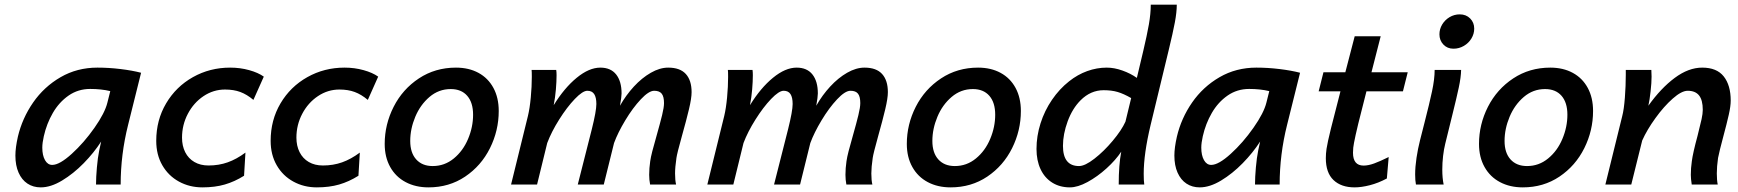

<svg xmlns="http://www.w3.org/2000/svg" viewBox="-20 -790 7440 822"><path d="M404.8 -146 413.1 -184.1Q382.3 -136.2 338.4 -91.3Q294.4 -46.4 245.8 -17.1Q197.3 12.2 154.3 12.2Q122.1 12.2 97.7 -3.9Q73.2 -20 59.6 -50.8Q45.9 -81.5 45.9 -124Q45.9 -157.7 56.6 -205.1Q75.2 -283.7 121.8 -351.1Q168.5 -418.5 239.3 -459.5Q310.1 -500.5 397 -500.5Q445.8 -500.5 496.1 -494.4Q546.4 -488.3 584 -478.5L528.3 -254.9Q496.6 -128.4 496.6 0H391.1Q391.1 -31.2 394.8 -73Q398.4 -114.7 404.8 -146ZM366.2 -409.2Q314.5 -409.2 273.7 -380.9Q232.9 -352.5 206.3 -306.6Q179.7 -260.7 167.5 -206.5Q161.1 -178.2 161.1 -157.7Q161.1 -125 172.6 -104.5Q184.1 -84 203.6 -84Q234.9 -84 287.1 -131.3Q339.4 -178.7 384.3 -242.7Q429.2 -306.6 439.9 -351.1L452.1 -399.9Q413.6 -409.2 366.2 -409.2Z M846.7 12.2Q791.5 12.2 746.3 -12.5Q701.2 -37.1 675 -82.3Q648.9 -127.4 648.9 -187Q648.9 -275.9 691.2 -347.4Q733.4 -418.9 805.9 -459.7Q878.4 -500.5 965.3 -500.5Q1008.3 -500.5 1046.9 -489.7Q1085.4 -479 1109.4 -461.9L1064.9 -362.3Q1037.1 -385.7 1008.8 -396.2Q980.5 -406.7 943.4 -406.7Q893.6 -406.7 851.3 -378.4Q809.1 -350.1 784.2 -302.7Q759.3 -255.4 759.3 -200.7Q759.3 -165.5 772.9 -138.4Q786.6 -111.3 812.3 -96.4Q837.9 -81.5 872.6 -81.5Q917 -81.5 954.8 -95Q992.7 -108.4 1030.8 -136.7L1024.9 -37.6Q984.4 -12.2 942.1 0Q899.9 12.2 846.7 12.2Z M1336.4 12.2Q1281.2 12.2 1236.1 -12.5Q1190.9 -37.1 1164.8 -82.3Q1138.7 -127.4 1138.7 -187Q1138.7 -275.9 1180.9 -347.4Q1223.1 -418.9 1295.7 -459.7Q1368.2 -500.5 1455.1 -500.5Q1498 -500.5 1536.6 -489.7Q1575.2 -479 1599.1 -461.9L1554.7 -362.3Q1526.9 -385.7 1498.5 -396.2Q1470.2 -406.7 1433.1 -406.7Q1383.3 -406.7 1341.1 -378.4Q1298.8 -350.1 1273.9 -302.7Q1249 -255.4 1249 -200.7Q1249 -165.5 1262.7 -138.4Q1276.4 -111.3 1302 -96.4Q1327.6 -81.5 1362.3 -81.5Q1406.7 -81.5 1444.6 -95Q1482.4 -108.4 1520.5 -136.7L1514.6 -37.6Q1474.1 -12.2 1431.9 0Q1389.6 12.2 1336.4 12.2Z M1932.1 -500.5Q1987.3 -500.5 2028.6 -478Q2069.8 -455.6 2092.5 -413.6Q2115.2 -371.6 2115.2 -314.9Q2115.2 -231 2077.6 -155.5Q2040 -80.1 1971.4 -33.9Q1902.8 12.2 1814.5 12.2Q1759.3 12.2 1716.8 -10.3Q1674.3 -32.7 1650.6 -75Q1627 -117.2 1627 -173.8Q1627 -257.3 1665.3 -332.8Q1703.6 -408.2 1773.4 -454.3Q1843.3 -500.5 1932.1 -500.5ZM1736.3 -186.5Q1736.3 -135.7 1762 -107.4Q1787.6 -79.1 1832.5 -79.1Q1883.3 -79.1 1922.9 -111.6Q1962.4 -144 1983.9 -195.1Q2005.4 -246.1 2005.4 -298.8Q2005.4 -351.1 1980.2 -379.9Q1955.1 -408.7 1909.7 -408.7Q1858.4 -408.7 1818.8 -375Q1779.3 -341.3 1757.8 -289.8Q1736.3 -238.3 1736.3 -186.5Z M2759.3 -41.5Q2759.3 -69.8 2763.7 -99.6Q2766.1 -116.7 2772.7 -142.6Q2779.3 -168.5 2791 -209Q2806.6 -264.2 2814.7 -297.4Q2822.8 -330.6 2822.8 -348.6Q2822.8 -376.5 2813 -388.9Q2803.2 -401.4 2780.8 -401.4Q2757.8 -401.4 2723.4 -364.7Q2689 -328.1 2657 -274.9Q2625 -221.7 2608.9 -177.7L2564.9 0H2453.6L2513.7 -236.8Q2533.2 -314.9 2533.2 -344.7Q2533.2 -373 2523.9 -387.2Q2514.6 -401.4 2494.6 -401.4Q2474.6 -401.4 2440.9 -366.2Q2407.2 -331.1 2374 -278.3Q2340.8 -225.6 2322.8 -177.7L2279.3 0H2168L2240.2 -293.5Q2248 -325.7 2252.4 -372.6Q2256.8 -419.4 2256.8 -460.9Q2256.8 -483.4 2255.9 -490.7H2361.3Q2362.8 -481.9 2362.8 -467.8Q2362.8 -441.4 2359.9 -407Q2356.9 -372.6 2350.6 -339.8Q2396 -413.6 2449 -457Q2502 -500.5 2550.3 -500.5Q2594.7 -500.5 2617.9 -471.2Q2641.1 -441.9 2641.1 -390.1Q2641.1 -375.5 2634.3 -337.4Q2659.7 -382.3 2693.8 -419.4Q2728 -456.5 2766.4 -478.5Q2804.7 -500.5 2840.8 -500.5Q2891.6 -500.5 2916.3 -473.1Q2940.9 -445.8 2940.9 -395.5Q2940.9 -369.6 2929.7 -322.5Q2918.5 -275.4 2899.4 -207.5Q2878.4 -132.3 2876 -113.8Q2870.1 -73.7 2870.1 -47.4Q2870.1 -18.1 2874.5 0H2763.2Q2759.3 -20.5 2759.3 -41.5Z M3599.6 -41.5Q3599.6 -69.8 3604 -99.6Q3606.4 -116.7 3613 -142.6Q3619.6 -168.5 3631.3 -209Q3647 -264.2 3655 -297.4Q3663.1 -330.6 3663.1 -348.6Q3663.1 -376.5 3653.3 -388.9Q3643.6 -401.4 3621.1 -401.4Q3598.1 -401.4 3563.7 -364.7Q3529.3 -328.1 3497.3 -274.9Q3465.3 -221.7 3449.2 -177.7L3405.3 0H3293.9L3354 -236.8Q3373.5 -314.9 3373.5 -344.7Q3373.5 -373 3364.3 -387.2Q3355 -401.4 3335 -401.4Q3314.9 -401.4 3281.2 -366.2Q3247.6 -331.1 3214.4 -278.3Q3181.2 -225.6 3163.1 -177.7L3119.6 0H3008.3L3080.6 -293.5Q3088.4 -325.7 3092.8 -372.6Q3097.2 -419.4 3097.2 -460.9Q3097.2 -483.4 3096.2 -490.7H3201.7Q3203.1 -481.9 3203.1 -467.8Q3203.1 -441.4 3200.2 -407Q3197.3 -372.6 3190.9 -339.8Q3236.3 -413.6 3289.3 -457Q3342.3 -500.5 3390.6 -500.5Q3435.1 -500.5 3458.3 -471.2Q3481.4 -441.9 3481.4 -390.1Q3481.4 -375.5 3474.6 -337.4Q3500 -382.3 3534.2 -419.4Q3568.4 -456.5 3606.7 -478.5Q3645 -500.5 3681.2 -500.5Q3731.9 -500.5 3756.6 -473.1Q3781.2 -445.8 3781.2 -395.5Q3781.2 -369.6 3770 -322.5Q3758.8 -275.4 3739.7 -207.5Q3718.8 -132.3 3716.3 -113.8Q3710.4 -73.7 3710.4 -47.4Q3710.4 -18.1 3714.8 0H3603.5Q3599.6 -20.5 3599.6 -41.5Z M4167.5 -500.5Q4222.7 -500.5 4263.9 -478Q4305.2 -455.6 4327.9 -413.6Q4350.6 -371.6 4350.6 -314.9Q4350.6 -231 4313 -155.5Q4275.4 -80.1 4206.8 -33.9Q4138.2 12.2 4049.8 12.2Q3994.6 12.2 3952.1 -10.3Q3909.7 -32.7 3886 -75Q3862.3 -117.2 3862.3 -173.8Q3862.3 -257.3 3900.6 -332.8Q3939 -408.2 4008.8 -454.3Q4078.6 -500.5 4167.5 -500.5ZM3971.7 -186.5Q3971.7 -135.7 3997.3 -107.4Q4022.9 -79.1 4067.9 -79.1Q4118.7 -79.1 4158.2 -111.6Q4197.8 -144 4219.2 -195.1Q4240.7 -246.1 4240.7 -298.8Q4240.7 -351.1 4215.6 -379.9Q4190.4 -408.7 4145 -408.7Q4093.8 -408.7 4054.2 -375Q4014.6 -341.3 3993.2 -289.8Q3971.7 -238.3 3971.7 -186.5Z M4983.9 -577.1 4905.8 -253.9Q4876.5 -131.3 4876.5 -46.4Q4876.5 -14.2 4878.9 0H4769.5Q4769.5 -84.5 4780.3 -140.6Q4756.3 -104.5 4717.3 -69.1Q4678.2 -33.7 4636 -10.7Q4593.8 12.2 4560.5 12.2Q4517.1 12.2 4484.6 -8.3Q4452.1 -28.8 4434.8 -65.9Q4417.5 -103 4417.5 -152.3Q4417.5 -207.5 4434.8 -262Q4452.1 -316.4 4483.9 -362.8Q4515.6 -409.2 4557.1 -441.9Q4593.3 -470.7 4634.5 -485.6Q4675.8 -500.5 4718.3 -500.5Q4750.5 -500.5 4785.4 -488Q4820.3 -475.6 4847.2 -456.5L4875 -573.7Q4890.6 -639.6 4898.7 -685.8Q4906.7 -731.9 4906.7 -770H5018.1Q5018.1 -737.8 5009.8 -693.8Q5001.5 -649.9 4983.9 -577.1ZM4705.1 -403.8Q4649.4 -403.8 4606.4 -360.8Q4571.3 -325.7 4551 -270.8Q4530.8 -215.8 4530.8 -165.5Q4530.8 -79.1 4599.6 -79.1Q4625 -79.1 4665.5 -110.6Q4706.1 -142.1 4743.9 -187.3Q4781.7 -232.4 4798.3 -269L4822.8 -370.1Q4790.5 -388.7 4764.9 -396.2Q4739.3 -403.8 4705.1 -403.8Z M5366.7 -146 5375 -184.1Q5344.2 -136.2 5300.3 -91.3Q5256.3 -46.4 5207.8 -17.1Q5159.2 12.2 5116.2 12.2Q5084 12.2 5059.6 -3.9Q5035.2 -20 5021.5 -50.8Q5007.8 -81.5 5007.8 -124Q5007.8 -157.7 5018.6 -205.1Q5037.1 -283.7 5083.7 -351.1Q5130.4 -418.5 5201.2 -459.5Q5272 -500.5 5358.9 -500.5Q5407.7 -500.5 5458 -494.4Q5508.3 -488.3 5545.9 -478.5L5490.2 -254.9Q5458.5 -128.4 5458.5 0H5353Q5353 -31.2 5356.7 -73Q5360.4 -114.7 5366.7 -146ZM5328.1 -409.2Q5276.4 -409.2 5235.6 -380.9Q5194.8 -352.5 5168.2 -306.6Q5141.6 -260.7 5129.4 -206.5Q5123 -178.2 5123 -157.7Q5123 -125 5134.5 -104.5Q5146 -84 5165.5 -84Q5196.8 -84 5249 -131.3Q5301.3 -178.7 5346.2 -242.7Q5391.1 -306.6 5401.9 -351.1L5414.1 -399.9Q5375.5 -409.2 5328.1 -409.2Z M5779.3 12.2Q5722.2 12.2 5689.2 -19Q5656.2 -50.3 5656.2 -112.8Q5656.2 -131.8 5659.2 -152.8Q5663.1 -179.2 5678 -239.5Q5692.9 -299.8 5718.8 -398.9H5625.5L5646 -480.5H5739.7L5779.8 -634.8H5891.1L5851.6 -480.5H6006.8L5986.3 -398.9H5830.1Q5786.6 -231.9 5776.9 -178.7Q5772.5 -157.7 5772.5 -136.2Q5772.5 -81.1 5817.9 -81.1Q5837.9 -81.1 5862.8 -90.1Q5887.7 -99.1 5925.3 -117.7L5917.5 -25.9Q5880.9 -6.3 5844.7 2.9Q5808.6 12.2 5779.3 12.2Z M6229.5 -728.5Q6256.8 -728.5 6274.2 -710.9Q6291.5 -693.4 6291.5 -667.5Q6291.5 -645 6279.5 -625.2Q6267.6 -605.5 6247.1 -593.5Q6226.6 -581.5 6202.6 -581.5Q6176.3 -581.5 6159.4 -599.4Q6142.6 -617.2 6142.6 -643.1Q6142.6 -665.5 6154.3 -685.1Q6166 -704.6 6186 -716.6Q6206.1 -728.5 6229.5 -728.5ZM6197.8 -297.9 6189.5 -264.2 6167.5 -174.8Q6161.6 -151.4 6158.2 -122.1Q6154.8 -92.8 6154.8 -64Q6154.8 -27.8 6160.6 0H6042Q6038.6 -17.1 6038.6 -43Q6038.6 -75.2 6044.4 -114.3Q6050.3 -153.3 6059.6 -189.9L6078.6 -264.6Q6099.6 -346.2 6110.8 -398.7Q6122.1 -451.2 6122.1 -490.7H6235.4Q6234.9 -459.5 6225.3 -414.8Q6215.8 -370.1 6197.8 -297.9Z M6617.2 -500.5Q6672.4 -500.5 6713.6 -478Q6754.9 -455.6 6777.6 -413.6Q6800.3 -371.6 6800.3 -314.9Q6800.3 -231 6762.7 -155.5Q6725.1 -80.1 6656.5 -33.9Q6587.9 12.2 6499.5 12.2Q6444.3 12.2 6401.9 -10.3Q6359.4 -32.7 6335.7 -75Q6312 -117.2 6312 -173.8Q6312 -257.3 6350.3 -332.8Q6388.7 -408.2 6458.5 -454.3Q6528.3 -500.5 6617.2 -500.5ZM6421.4 -186.5Q6421.4 -135.7 6447 -107.4Q6472.7 -79.1 6517.6 -79.1Q6568.4 -79.1 6607.9 -111.6Q6647.5 -144 6668.9 -195.1Q6690.4 -246.1 6690.4 -298.8Q6690.4 -351.1 6665.3 -379.9Q6640.1 -408.7 6594.7 -408.7Q6543.5 -408.7 6503.9 -375Q6464.4 -341.3 6442.9 -289.8Q6421.4 -238.3 6421.4 -186.5Z M7218.8 -41.5Q7218.8 -69.8 7223.1 -99.6Q7227.5 -134.3 7247.6 -208.5Q7259.8 -256.3 7264.9 -280Q7270 -303.7 7270 -319.8Q7270 -361.3 7254.2 -381.3Q7238.3 -401.4 7205.6 -401.4Q7179.2 -401.4 7141.4 -367.9Q7103.5 -334.5 7067.4 -284.4Q7031.2 -234.4 7010.7 -188.5L6963.9 0H6853L6925.3 -293.5Q6932.6 -321.3 6936.5 -371.8Q6940.4 -422.4 6940.4 -469.7V-490.7H7049.8Q7050.8 -474.1 7050.8 -461.9Q7050.8 -436 7046.6 -398.7Q7042.5 -361.3 7037.1 -337.4Q7090.8 -412.6 7149.9 -456.5Q7209 -500.5 7267.6 -500.5Q7330.1 -500.5 7359.9 -462.6Q7389.6 -424.8 7389.6 -359.4Q7389.6 -335.4 7381.3 -298.6Q7373 -261.7 7356.9 -201.7Q7350.1 -176.3 7344 -151.9Q7337.9 -127.4 7335.4 -113.8Q7330.1 -77.1 7330.1 -47.4Q7330.1 -19 7334 0H7222.7Q7218.8 -25.4 7218.8 -41.5Z"/></svg>

Font: Lesson One Medium
Style: Italic
Weight: 500
Italic angle: -14°
Designer: But Ko, Victor Gaultney, Annie Olsen, Julie Remington, Don Collingsworth, Eric Hays, Becca Hirsbrunner
Version: Version 1.100